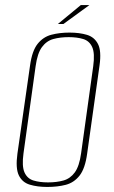

<svg xmlns="http://www.w3.org/2000/svg" viewBox="-20 -728 450 760"><path d="M167 12Q128 12 98 3Q68 -6 54.5 -34Q41 -62 49 -120L99 -469Q107 -527 129 -554.5Q151 -582 183.5 -590.5Q216 -599 255 -599Q295 -599 324.5 -590Q354 -581 368 -553.5Q382 -526 374 -469L325 -120Q317 -61 295 -33Q273 -5 240.5 3.5Q208 12 167 12ZM170 -6Q204 -6 231 -13.5Q258 -21 276 -45.5Q294 -70 301 -121L349 -466Q356 -517 345 -541.5Q334 -566 309.5 -573.5Q285 -581 252 -581Q218 -581 191 -573.5Q164 -566 146 -541.5Q128 -517 121 -466L73 -121Q66 -70 77 -45.5Q88 -21 112.5 -13.5Q137 -6 170 -6ZM209 -633 300 -708H334L231 -633Z"/></svg>

Font: Alumni Sans SC Thin
Style: Italic
Weight: 100
Italic angle: -8°
Designer: Robert E. Leuschke
Foundry: Robert E. Leuschke
Version: Version 1.016